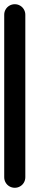

<svg xmlns="http://www.w3.org/2000/svg" viewBox="-20 -890 140 910"><path d="M0 -50.3H100V-820.3H0ZM50.3 -100Q36.3 -100 24.8 -93.3Q13.3 -86.7 6.7 -75.2Q0 -63.7 0 -50.3Q0 -36.3 6.7 -24.8Q13.3 -13.3 24.8 -6.7Q36.3 0 50.3 0Q63.7 0 75.2 -6.7Q86.7 -13.3 93.3 -24.8Q100 -36.3 100 -50.3Q100 -63.7 93.3 -75.2Q86.7 -86.7 75.2 -93.3Q63.7 -100 50.3 -100ZM50.3 -870Q36.3 -870 24.8 -863.3Q13.3 -856.7 6.7 -845.2Q0 -833.7 0 -820.3Q0 -806.3 6.7 -794.8Q13.3 -783.3 24.8 -776.7Q36.3 -770 50.3 -770Q63.7 -770 75.2 -776.7Q86.7 -783.3 93.3 -794.8Q100 -806.3 100 -820.3Q100 -833.7 93.3 -845.2Q86.7 -856.7 75.2 -863.3Q63.7 -870 50.3 -870Z"/></svg>

Font: Wavefont Thin
Style: Regular
Weight: 100
Monospace: yes
Version: Version 3.005;gftools[0.9.33]